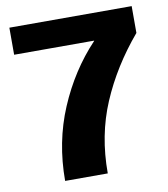

<svg xmlns="http://www.w3.org/2000/svg" viewBox="-78 -741 708 807"><g transform="rotate(-10 276.5 -337.5)"><path d="M135 0H317Q316.5 -162 375 -299.5Q433.5 -437 538 -560.5V-675H16V-559.5H357.5L357 -558Q256 -451 195.5 -308.2Q135 -165.5 135 0Z"/></g></svg>

Font: Anybody Thin
Style: Bold
Weight: 700
Version: Version 1.113;gftools[0.9.25]